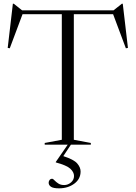

<svg xmlns="http://www.w3.org/2000/svg" viewBox="-20 -770 722 1022"><path d="M294 232.5Q263.5 232.5 251.2 224Q239 215.5 239 202.5Q239 194.5 244 188Q249 181.5 258.5 181.5Q262 181.5 270 190Q278 198.5 290.5 206.8Q303 215 321.5 215Q341.5 215 357.8 201.2Q374 187.5 374 166.5Q374 146.5 354.5 128.2Q335 110 277 94.5V92L340.5 0H218V-9L309 -26V-694.5H100L32 -513L21 -515L48.5 -750H53.5L97.5 -715H584.5L628.5 -750H633.5L661 -515L650 -513L582 -694.5H373V-26L463.5 -9V0H357.5L317 61Q373 79 391 100Q409 121 409 142.5Q409 183 375.2 207.8Q341.5 232.5 294 232.5Z"/></svg>

Font: Newsreader Display Light
Style: Regular
Weight: 300
Designer: Hugues Gentile
Foundry: Production Type
Version: Version 1.001